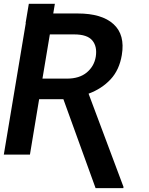

<svg xmlns="http://www.w3.org/2000/svg" viewBox="-27 -797 768 990"><path d="M105 -678.2 121.6 -777.3H255.9L247.6 -727.5H374Q498 -727.5 558.3 -672.6Q618.7 -617.7 601.1 -513.2Q588.4 -436.5 543.2 -387.9Q498 -339.4 429.7 -314L609.9 167L608.9 172.9H465.8L299.8 -285.6H174.8L127.4 0H-7.3L106 -678.2ZM191.9 -391.6H317.9Q382.3 -391.6 420.4 -423.3Q458.5 -455.1 466.8 -504.4Q475.1 -557.1 449 -588.4Q422.9 -619.6 355.5 -619.6H230Z"/></svg>

Font: Inter Display SemiBold
Style: Italic
Weight: 600
Italic angle: -9.39999°
Designer: Rasmus Andersson
Foundry: rsms
Version: Version 4.000;git-a52131595